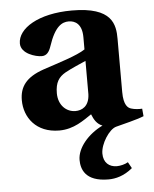

<svg xmlns="http://www.w3.org/2000/svg" viewBox="-53 -547 667 833"><g transform="rotate(-5 280.5 -130.0)"><path d="M41 -133C41 -58 91 12 192 12C256 12 300 -23 335 -46C344 -23 356 -2 380 7C316 38 268 95 268 147C268 185 283 242 386 242C417 242 454 233 491 202L476 175C463 183 442 188 427 188C394 188 369 168 369 128C369 86 408 25 439 17C472 8 529 -5 561 -18L558 -51C545 -50 525 -51 510 -56C497 -60 478 -72 478 -131V-362C478 -424 468 -502 291 -502C144 -502 54 -444 54 -379C54 -334 118 -316 144 -316C166 -316 177 -332 185 -356C213 -441 245 -456 273 -456C302 -456 331 -439 331 -382V-329C296 -305 212 -280 147 -258C68 -231 41 -190 41 -133ZM195 -150C195 -197 211 -220 241 -237C272 -254 307 -268 331 -279V-134C329 -80 296 -66 269 -66C230 -66 195 -97 195 -150Z"/></g></svg>

Font: Heuristica
Style: Bold
Weight: 700
Version: Version 1.0.1